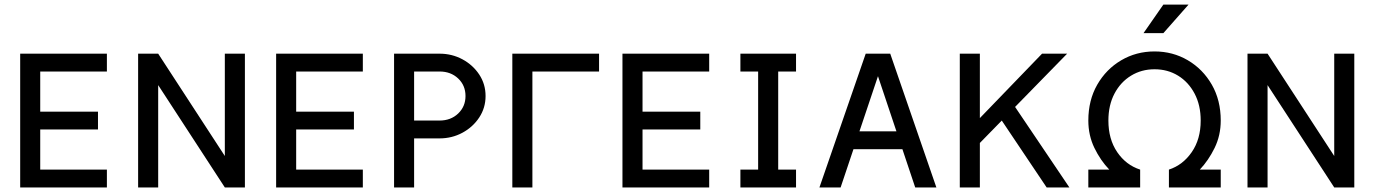

<svg xmlns="http://www.w3.org/2000/svg" viewBox="-20 -821 6020 841"><path d="M409.2 -332H156.2V-507.8H448.2V-585.9H68.4V0H448.2V-78.1H156.2V-253.9H409.2Z M672.9 -585.9H585V0H672.9V-448.2L964.8 0H1052.7V-585.9H964.8V-137.7Z M1530.3 -332H1277.3V-507.8H1569.3V-585.9H1189.5V0H1569.3V-78.1H1277.3V-253.9H1530.3Z M1793.9 -507.8H1905.3Q1954.6 -507.8 1986.8 -477.3Q2019 -446.8 2019 -400.4Q2019 -354.5 1986.8 -323.7Q1954.6 -293 1905.3 -293H1793.9ZM1706.1 0H1793.9V-214.8H1905.3Q1959.5 -214.8 2005.4 -239.5Q2051.3 -264.2 2079.1 -306.4Q2106.9 -348.6 2106.9 -400.4Q2106.9 -452.6 2079.1 -494.6Q2051.3 -536.6 2005.4 -561.3Q1959.5 -585.9 1905.3 -585.9H1706.1Z M2312 -253.9V-507.8H2604V-585.9H2224.1V0H2312V-63.5Z M3047.4 -332H2794.4V-507.8H3086.4V-585.9H2706.5V0H3086.4V-78.1H2794.4V-253.9H3047.4Z M3223.1 -585.9V-507.8H3300.8V-78.1H3223.1V0H3466.8V-78.1H3388.7V-507.8H3466.8V-585.9Z M3677.2 -245.6V-167.5H3964.8V-245.6ZM3825.7 -487.3 3988.8 0H4081.5L3879.4 -585.9H3772L3569.3 0H3662.1Z M4353.5 -314.5 4564.5 0H4664.1L4419.4 -362.8ZM4272 -194.8 4654.3 -585.9Q4645.5 -585.9 4630.6 -585.9Q4615.7 -585.9 4599.4 -585.9Q4583 -585.9 4568.1 -585.9Q4553.2 -585.9 4544.4 -585.9L4272 -303.7V-585.9H4184.1V0H4272Z M4747.1 0H4974.1V-78.1H4747.1ZM5327.1 0V-78.1H5100.1V0ZM4747.1 -293Q4747.1 -228 4773.7 -173.1Q4800.3 -118.2 4838.9 -78.1H4974.1Q4912.1 -98.1 4873.5 -154.8Q4835 -211.4 4835 -293Q4835 -360.4 4861.6 -410.9Q4888.2 -461.4 4934.1 -489.5Q4980 -517.6 5037.1 -517.6Q5094.7 -517.6 5140.4 -489.5Q5186 -461.4 5212.6 -410.9Q5239.3 -360.4 5239.3 -293Q5239.3 -211.4 5200.2 -154.8Q5161.1 -98.1 5100.1 -78.1H5235.4Q5273.4 -118.2 5300.3 -173.1Q5327.1 -228 5327.1 -293Q5327.1 -381.8 5288.1 -450Q5249 -518.1 5183.1 -556.9Q5117.2 -595.7 5037.1 -595.7Q4957 -595.7 4891.1 -556.9Q4825.2 -518.1 4786.1 -450Q4747.1 -381.8 4747.1 -293ZM5075.7 -675.8H4988.8L5075.7 -800.8H5186Z M5532.2 -585.9H5444.3V0H5532.2V-448.2L5824.2 0H5912.1V-585.9H5824.2V-137.7Z"/></svg>

Font: Giphurs SC
Style: Regular
Weight: 400
Version: Version 0.920